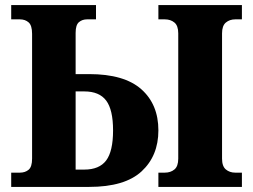

<svg xmlns="http://www.w3.org/2000/svg" viewBox="-20 -734 995 754"><path d="M24 0V-56H58Q79 -56 92.5 -67.5Q106 -79 106 -111V-601Q106 -634 92.5 -646Q79 -658 58 -658H24V-714H357V-658H322Q303 -658 290 -647Q277 -636 277 -605V-443H330Q468 -443 535 -383.5Q602 -324 602 -222Q602 -122 536 -61Q470 0 330 0ZM277 -68H311Q370 -68 397 -104Q424 -140 424 -222Q424 -303 397 -339Q370 -375 311 -375H277ZM602 0V-56H627Q650 -56 665 -68.5Q680 -81 680 -111V-603Q680 -633 665 -645.5Q650 -658 627 -658H602V-714H930V-658H904Q882 -658 867 -645.5Q852 -633 852 -603V-111Q852 -81 867 -68.5Q882 -56 904 -56H930V0Z"/></svg>

Font: Noto Serif SemiCondensed ExtraBold
Style: Regular
Weight: 800
Width: 4
Designer: Monotype Design Team
Foundry: Monotype Imaging Inc.
Version: Version 2.015